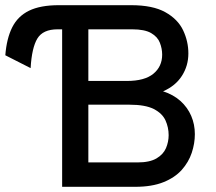

<svg xmlns="http://www.w3.org/2000/svg" viewBox="-24 -720 834 740"><path d="M94 -457.5 -3.5 -507Q1.5 -571.5 23 -614.5Q44.5 -657.5 88 -678.8Q131.5 -700 202.5 -700H306.5V-607H198Q141.5 -607 120 -571.5Q98.5 -536 94 -457.5ZM215.5 0V-700H481.5Q565 -700 613.2 -673Q661.5 -646 681.8 -603.2Q702 -560.5 702 -514Q702 -466.5 677.2 -427.8Q652.5 -389 604.5 -368Q644 -355.5 671.5 -330.8Q699 -306 713 -273.2Q727 -240.5 727 -203Q727 -167 715 -131Q703 -95 676.5 -65.2Q650 -35.5 605.8 -17.8Q561.5 0 497 0ZM316.5 -94H506Q553 -94 579.2 -109.5Q605.5 -125 615.8 -149.2Q626 -173.5 626 -199Q626 -229 613.8 -256Q601.5 -283 568.8 -299.8Q536 -316.5 475 -316.5H316.5ZM316.5 -408H465Q533.5 -408 567.2 -435.8Q601 -463.5 601 -509.5Q601 -532.5 592.2 -555.2Q583.5 -578 558.5 -592.5Q533.5 -607 485.5 -607H316.5Z"/></svg>

Font: Overpass Medium
Style: Regular
Weight: 500
Designer: Delve Withrington, Dave Bailey, Thomas Jockin
Foundry: Delve Fonts LLC
Version: Version 4.000